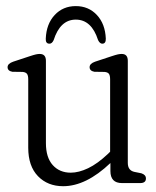

<svg xmlns="http://www.w3.org/2000/svg" viewBox="-20 -616 524 646"><path d="M75 -119V-349Q75 -362 70.8 -367.5Q66.5 -373 56.5 -374L21.5 -374.5Q5.5 -377.5 5.5 -390Q5.5 -402 24.5 -408.5L80.5 -427Q94 -431.5 101 -433Q108 -434.5 113.5 -434.5Q134.5 -434.5 134.5 -411.5V-134.5Q134.5 -86 157.5 -60.5Q180.5 -35 218 -35Q245 -35 276.5 -50Q308 -65 343.5 -98.5L350.5 -105.5V-349Q350.5 -362 346.5 -367.5Q342.5 -373 332 -374L297.5 -374.5Q281.5 -377.5 281.5 -390Q281.5 -402 300 -408.5L356 -427Q369.5 -431.5 376.5 -433Q383.5 -434.5 389.5 -434.5Q410 -434.5 410 -411.5V-68Q410 -42 433 -37.5L455.5 -33Q471 -28 471 -15.5Q471 0 451.5 0H390.5Q351.5 0 351.5 -40.5V-67.5Q269.5 10.5 192.5 10.5Q140.5 10.5 107.8 -23.2Q75 -57 75 -119ZM235 -550Q182.5 -550 160.5 -481Q155 -469 146.5 -469Q133 -469 134 -486Q136 -535.5 164 -565.5Q192 -595.5 235 -595.5Q278 -595.5 306 -565.5Q334 -535.5 336 -486Q336.5 -469 324 -469Q316 -469 310 -481Q288 -550 235 -550Z"/></svg>

Font: Fraunces 144pt SuperSoft Light
Style: Regular
Weight: 300
Version: Version 1.000;[0bf87f6ff]